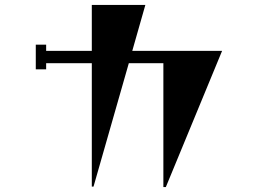

<svg xmlns="http://www.w3.org/2000/svg" viewBox="-20 -680 1040 778"><path d="M880 -474 652 78H642V-424H502L359 76H352V-424H167V-399H125V-499H167V-474H352V-660H569L516 -474Z"/></svg>

Font: Chokokutai
Style: Regular
Weight: 400
Designer: 108号,108go
Foundry: Font Zone 108
Version: Version 1.000; ttfautohint (v1.8.3)